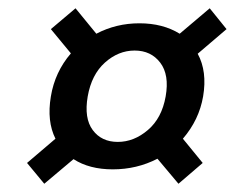

<svg xmlns="http://www.w3.org/2000/svg" viewBox="-20 -612 588 468"><path d="M308.1 -488.8Q268.6 -488.8 235.8 -459.5Q203.1 -430.2 193.8 -377Q184.6 -323.7 206.1 -294.9Q227.5 -266.1 267.1 -266.1Q306.6 -266.1 340.6 -295.2Q374.5 -324.2 383.8 -377Q393.1 -429.7 370.6 -459.2Q348.1 -488.8 308.1 -488.8ZM415 -164.1 363.8 -225.1Q313.5 -199.2 254.9 -199.2Q197.8 -199.2 159.2 -224.1L87.9 -164.1L45.9 -214.8L115.2 -273.9Q93.8 -316.4 104 -377Q113.8 -436.5 152.8 -481.9L104 -541L164.1 -591.8L214.8 -529.8Q263.2 -555.2 319.8 -555.2Q377 -555.2 418 -529.8L491.2 -591.8L532.2 -541L461.9 -481Q485.4 -438 475.1 -377Q465.3 -319.8 425.8 -273.9L474.1 -214.8Z"/></svg>

Font: Poppins Medium
Style: Italic
Weight: 500
Italic angle: -10°
Designer: Ninad Kale (Devanagari), Jonny Pinhorn (Latin)
Foundry: Indian Type Foundry
Version: Version 3.200;PS 1.000;hotconv 16.6.54;makeotf.lib2.5.65590